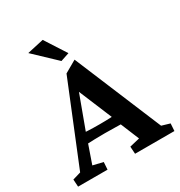

<svg xmlns="http://www.w3.org/2000/svg" viewBox="-183 -891 952 1015"><g transform="rotate(-30 293.0 -383.0)"><path d="M-1 0 -3.9 -44.9 45.9 -59.6 245.1 -548.8 318.4 -590.8 540 -59.6 589.8 -44.9 586.9 0H346.7L343.8 -44.9L405.3 -59.6L350.6 -192.4L339.8 -224.6L239.3 -465.8L265.6 -464.8L177.7 -226.6L168 -197.3L120.1 -59.6L181.6 -44.9L178.7 0ZM147.5 -170.9V-232.4Q166 -231.4 192.9 -230Q219.7 -228.5 261.7 -228.5Q302.7 -228.5 330.6 -230Q358.4 -231.4 376 -232.4V-171.9Q352.5 -171.9 324.7 -172.9Q296.9 -173.8 261.7 -173.8Q226.6 -173.8 199.2 -172.9Q171.9 -171.9 147.5 -170.9ZM254.9 -619.1 124 -743.2 224.6 -765.6 307.6 -636.7Z"/></g></svg>

Font: Crimson Pro ExtraLight SemiBold
Style: Regular
Weight: 600
Version: Version 1.002